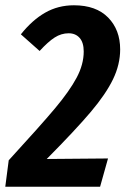

<svg xmlns="http://www.w3.org/2000/svg" viewBox="-37 -707 480 727"><path d="M418 -520Q418 -463 391 -407Q364 -351 306.5 -283Q249 -215 140 -105L372 -107L342 0H-17L-4 -100Q117 -232 171.5 -297Q226 -362 253 -412.5Q280 -463 280 -512Q280 -546 264.5 -563.5Q249 -581 223 -581Q195 -581 170 -565Q145 -549 113 -514L42 -577Q85 -631 134 -659Q183 -687 243 -687Q327 -687 372.5 -640.5Q418 -594 418 -520Z"/></svg>

Font: Fira Sans Compressed SemiBold
Style: Italic
Weight: 600
Width: 1
Italic angle: -8°
Designer: bBox Type GmbH & Carrois Corporate GbR & Edenspiekermann AG
Foundry: bBox Type GmbH & Carrois Corporate GbR & Edenspiekermann AG
Version: Version 4.301